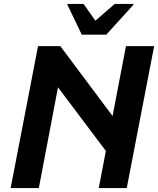

<svg xmlns="http://www.w3.org/2000/svg" viewBox="-20 -954 802 974"><path d="M481 0 619 -720H762L623 0ZM34 0 173 -720H286L588 -316L557 -135L239 -558L282 -552L177 0ZM395 -778 322 -930V-934H404L464 -849L562 -934H657V-930L519 -778Z"/></svg>

Font: Kufam SemiBold
Style: Italic
Weight: 600
Italic angle: -11°
Designer: Artur Schmal
Foundry: Original Type
Version: Version 1.301; ttfautohint (v1.8.3)